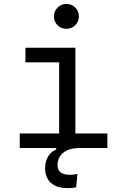

<svg xmlns="http://www.w3.org/2000/svg" viewBox="-20 -764 626 991"><path d="M328.6 207Q273.4 207 243.2 180.2Q212.9 153.3 212.9 104.5Q212.9 70.3 227.8 44.4Q242.7 18.6 270 8.3V0H82V-75.2H285.2V-442.4H111.3V-517.6H369.1V-75.2H534.2V0H391.1Q336.9 0 306.9 23.9Q276.9 47.9 276.9 88.4Q276.9 138.2 341.3 138.2Q358.9 138.2 379.9 133.8L373 202.6Q361.8 205.1 350.1 206.1Q338.4 207 328.6 207ZM322.8 -615.2Q295.9 -615.2 277.1 -633.8Q258.3 -652.3 258.3 -679.2Q258.3 -706.1 277.1 -724.9Q295.9 -743.7 322.8 -743.7Q349.6 -743.7 368.4 -724.9Q387.2 -706.1 387.2 -679.2Q387.2 -652.3 368.4 -633.8Q349.6 -615.2 322.8 -615.2Z"/></svg>

Font: CaskaydiaMono NF SemiLight
Style: Regular
Weight: 350
Designer: Aaron Bell
Foundry: Saja Typeworks
Version: Version 2111.001; ttfautohint (v1.8.4);Nerd Fonts 3.1.1